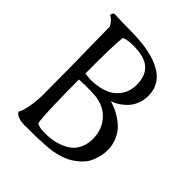

<svg xmlns="http://www.w3.org/2000/svg" viewBox="-187 -777 898 898"><g transform="rotate(45 262.0 -328.0)"><path d="M41 -642.1Q41 -656.2 50.8 -661.1Q100.6 -658.2 160.2 -658.2Q292.5 -658.2 363.8 -618.9Q435.1 -579.6 435.1 -502Q435.1 -475.1 426.3 -451.7Q417.5 -428.2 405.3 -413.3Q393.1 -398.4 377.2 -386.5Q361.3 -374.5 349.9 -368.9Q338.4 -363.3 328.1 -359.9Q343.8 -355.5 360.1 -348.9Q376.5 -342.3 398.9 -327.9Q421.4 -313.5 438.5 -295.7Q455.6 -277.8 467.8 -249.5Q480 -221.2 480 -188Q480 -168.9 476.1 -150.4Q472.2 -131.8 463.1 -109.6Q454.1 -87.4 435.5 -68.4Q417 -49.3 390.9 -33.2Q364.7 -17.1 323.5 -7.3Q282.2 2.4 231 2.9Q225.1 2.9 217.5 3.9Q210 4.9 139.2 4.9Q138.7 4.9 130.1 5.1Q121.6 5.4 117.9 5.1Q114.3 4.9 105.5 4.2Q96.7 3.4 91.1 1.7Q85.4 0 78.4 -2.4Q71.3 -4.9 66.2 -9.5Q61 -14.2 57.1 -20Q67.4 -33.7 75.2 -75Q83 -116.2 83 -157.2Q83 -233.4 81.8 -345Q80.6 -456.5 79.1 -529.8L78.1 -603Q72.3 -615.7 62 -626.7Q51.8 -637.7 41 -642.1ZM150.9 -326.2Q150.9 -307.6 151.4 -272.2Q151.9 -236.8 151.9 -231.9Q154.3 -67.4 162.1 -45.9Q165 -44.9 169.9 -43Q174.8 -41 176.5 -40.3Q178.2 -39.6 182.6 -38.6Q187 -37.6 191.2 -37.1Q195.3 -36.6 201.9 -36.4Q208.5 -36.1 217.8 -36.1Q242.2 -36.1 265.1 -39.8Q288.1 -43.5 312 -53.2Q335.9 -63 353.8 -77.9Q371.6 -92.8 382.8 -117.9Q394 -143.1 394 -174.8Q394 -241.2 351.3 -284.2Q308.6 -327.1 234.9 -327.1Q227.1 -327.1 215.6 -327.6Q204.1 -328.1 190.4 -327.9Q176.8 -327.6 150.9 -326.2ZM152.8 -367.2Q154.8 -367.2 168.2 -365.5Q181.6 -363.8 187 -363.8Q233.9 -363.8 268.6 -375.5Q303.2 -387.2 322.5 -407Q341.8 -426.8 350.8 -449.5Q359.9 -472.2 359.9 -498Q359.9 -559.1 326.7 -588.6Q293.5 -618.2 224.1 -618.2Q184.1 -620.1 159.2 -608.9Q150.9 -553.2 152.8 -367.2Z"/></g></svg>

Font: Crimson
Style: Roman
Weight: 400
Version: Version 0.8